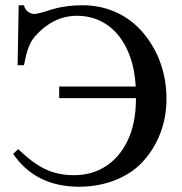

<svg xmlns="http://www.w3.org/2000/svg" viewBox="-20 -696 691 730"><path d="M51 -676 47 -448H71C82 -503 91 -533 115 -560C157 -607 210 -636 272 -636C405 -636 488 -525 496 -367H205V-323H497C497 -258 486 -201 462 -155C424 -80 356 -30 262 -30C176 -30 122 -60 49 -129L30 -111C85 -30 168 14 281 14C374 14 461 -18 517 -75C575 -135 613 -220 613 -319C613 -419 581 -502 527 -568C467 -641 383 -676 294 -676C257 -676 218 -672 180 -661C160 -655 127 -643 111 -643C93 -643 76 -655 71 -676Z"/></svg>

Font: STIX Math
Style: Regular
Weight: 400
Designer: MicroPress Inc., with final additions and corrections provided by Coen Hoffman, Elsevier (retired)
Version: Version 1.1.0